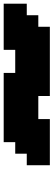

<svg xmlns="http://www.w3.org/2000/svg" viewBox="355 -1270 290 1040"><g transform="rotate(90 500.0 -750.0)"><path d="M375 -625H750V-687.5H812.5V-750H875V-875H625V-812.5H500V-875H125V-812.5H62.5V-750H0V-625H250V-687.5H375Z"/></g></svg>

Font: Faithful 32x
Style: Bold
Weight: 400
Foundry: Faithful Resource Pack
Version: Version 1.0; January 27, 2023